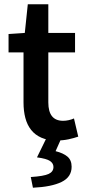

<svg xmlns="http://www.w3.org/2000/svg" viewBox="-20 -645 401 898"><path d="M246 12Q203 12 173.5 -1Q144 -14 125.5 -37.5Q107 -61 98.5 -93.5Q90 -126 90 -166V-400H20V-486L96 -491L110 -625H206V-491H331V-400H206V-166Q206 -80 275 -80Q288 -80 301.5 -83Q315 -86 326 -91L346 -6Q326 1 300.5 6.5Q275 12 246 12ZM134 233 124 183Q185 179 207.5 168.5Q230 158 230 136Q230 119 214 108Q198 97 153 91L199 -3H269L240 62Q276 71 295.5 87.5Q315 104 315 135Q315 183 268 206Q221 229 134 233Z"/></svg>

Font: Giro Semibold
Style: Regular
Weight: 600
Designer: Paul D. Hunt
Foundry: Adobe Systems Incorporated
Version: Version 1.000;PS 1.0;hotconv 1.0.88;makeotf.lib2.5.647800